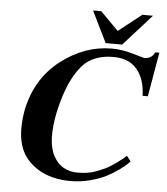

<svg xmlns="http://www.w3.org/2000/svg" viewBox="-60 -953 886 1021"><g transform="rotate(5 383.0 -443.0)"><path d="M766 -707 725 -471H697Q695 -560 649.5 -613.5Q604 -667 512 -663Q426 -660 373 -612Q291 -533 250 -346Q217 -188 258.5 -110.5Q300 -33 390 -34Q417 -34 442 -38Q467 -42 490.5 -51.5Q514 -61 530.5 -68Q547 -75 568 -89.5Q589 -104 597 -109.5Q605 -115 624 -130L642 -146L664 -118Q663 -116 650 -103.5Q637 -91 609 -70.5Q581 -50 545.5 -31.5Q510 -13 458.5 0.5Q407 14 353 14Q287 14 231.5 -5.5Q176 -25 132.5 -68Q89 -111 75.5 -179.5Q62 -248 80 -346Q116 -513 242 -610Q368 -707 512 -707Q567 -707 626.5 -689.5Q686 -672 688 -672Q728 -672 744 -707ZM715 -900 565 -733H477L395 -900Q400 -900 411 -900Q422 -900 431 -900L440 -899L535 -803L658 -900Z"/></g></svg>

Font: GFS Artemisia
Style: Bold Italic
Weight: 700
Italic angle: -12°
Designer: Designed by Takis Katsoulidis and George D. Matthiopoulos.
Foundry: Designed by Takis Katsoulidis and George D. Matthiopoulos.
Version: Version 1.0